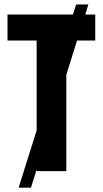

<svg xmlns="http://www.w3.org/2000/svg" viewBox="-20 -780 469 875"><path d="M282.2 0H147V-7.3L121.1 75.2H64.9L147 -186V-595.2H14.2V-713.9H312.5L327.1 -759.8H382.8L368.7 -713.9H414.1V-595.2H331.1L282.2 -439Z"/></svg>

Font: Open Sans Condensed
Style: Bold
Weight: 700
Width: 3
Designer: Monotype Design Team
Foundry: Monotype Imaging Inc.
Version: Version 3.003; ttfautohint (v1.8.4)